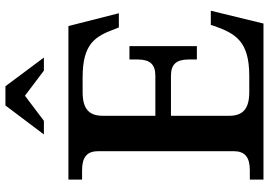

<svg xmlns="http://www.w3.org/2000/svg" viewBox="-158 -808 966 689"><g transform="rotate(-90 324.5 -463.0)"><path d="M398 -388H254V-577C254 -627 280 -649 339 -649H392C513 -649 539 -604 565 -534L571 -519H622L576 -700H25V-651H58C106 -651 127 -633 127 -593V-107C127 -67 106 -49 58 -49H25V0H585L631 -189H580L575 -173C548 -99 520 -51 397 -51H339C280 -51 254 -73 254 -123V-332H398C438 -332 456 -313 456 -269V-239H504V-481H456V-451C456 -407 438 -388 398 -388ZM187 -788H236L326 -856L416 -788H463L360 -926H291Z"/></g></svg>

Font: LT Superior Serif Semibold
Style: Regular
Weight: 600
Designer: Daniel Lyons
Foundry: LyonsType
Version: Version 2.120;FEAKit 1.0